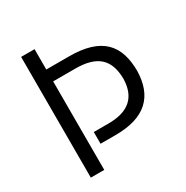

<svg xmlns="http://www.w3.org/2000/svg" viewBox="-172 -902 1011 1045"><g transform="rotate(-30 333.0 -379.5)"><path d="M101.6 0H186V-556.2H322.8C468.8 -557.1 522.9 -493.7 524.4 -377.4C522 -266.6 461.9 -205.6 328.1 -207H239.7V-133.3H328.1C524.4 -131.3 607.4 -222.2 610.8 -377.4C609.9 -535.6 538.6 -632.8 322.8 -630.9H186V-758.8H101.6Z"/></g></svg>

Font: Duru Sans
Style: Regular
Weight: 400
Designer: Onur Yazıcıgil
Foundry: Onur Yazıcıgil
Version: Version 1.002